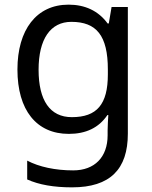

<svg xmlns="http://www.w3.org/2000/svg" viewBox="-20 -566 655 826"><path d="M275 -546C137 -546 55 -438 55 -267C55 -92 137 10 276 10C349 10 405 -16 442 -71H446C445 -59 443 -21 443 -5V16C443 110 387 167 295 167C218 167 148 152 97 125V206C148 229 212 240 290 240C454 240 530 162 530 9V-536H460L448 -465H443C403 -520 345 -546 275 -546ZM287 -472C395 -472 444 -413 444 -267V-246C444 -117 397 -62 289 -62C195 -62 146 -134 146 -266C146 -398 197 -472 287 -472Z"/></svg>

Font: Noto Sans Sunuwar
Style: Regular
Weight: 400
Designer: Anshuman Pandey
Foundry: Jamra Patel LLC
Version: Version 1.000